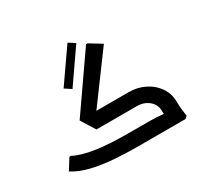

<svg xmlns="http://www.w3.org/2000/svg" viewBox="-150 -911 1152 1103"><g transform="rotate(-30 426.0 -359.5)"><path d="M334 -256 253 -297 504 -658H514L594 -609ZM465 0Q390 0 313.5 -5.5Q237 -11 169.5 -27Q102 -43 53 -74L98 -146H108Q159 -119 246 -106Q333 -93 465 -93H545V0ZM545 0V-93H599Q624 -93 648.5 -91.5Q673 -90 689 -88Q705 -86 705 -86V0ZM690 -110Q690 -136 675.5 -157.5Q661 -179 636 -191.5Q611 -204 579 -204H464V-215L474 -297H579Q636 -297 684 -273Q732 -249 761 -206.5Q790 -164 790 -110ZM700 0Q697 -22 693.5 -49.5Q690 -77 690 -110H790Q790 -79 793.5 -55Q797 -31 799 -14L784 0ZM311 -204 253 -297H556V-204ZM308 -474 265 -502 416 -719 459 -692Z"/></g></svg>

Font: Fustat SemiBold
Style: Regular
Weight: 600
Designer: Mohamed Gaber, Khaled Hosny, Laura Garcia Mut
Foundry: Kief Type Foundry, Alif Type Foundry, Hard Type Foundry
Version: Version 1.007